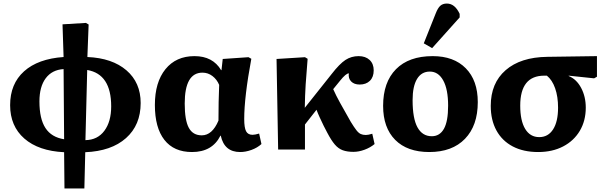

<svg xmlns="http://www.w3.org/2000/svg" viewBox="-20 -842 3421 1081"><path d="M343 219 341 15Q197 8 117 -62Q37 -132 37 -250Q37 -370 115.5 -440.5Q194 -511 338 -521L332 -705L464 -713L479 -704L472 -521Q612 -515 692 -446Q772 -377 772 -262Q772 -138 689.5 -64.5Q607 9 460 15L455 219ZM341 -58 338 -453Q273 -449 237.5 -401.5Q202 -354 202 -271Q202 -173 236 -121Q270 -69 341 -58ZM461 -53Q529 -54 567.5 -105.5Q606 -157 606 -243Q606 -425 471 -448Z M1061 14Q959 14 905.5 -54.5Q852 -123 852 -251Q852 -379 911.5 -452.5Q971 -526 1075 -526Q1178 -526 1225 -447H1227L1234 -510L1379 -520L1395 -511Q1355 -295 1355 -172Q1355 -123 1365.5 -103Q1376 -83 1402 -83Q1415 -83 1439 -90L1452 -31Q1429 -10 1396 2Q1363 14 1332 14Q1243 14 1223 -78H1221Q1175 14 1061 14ZM1116 -80Q1175 -80 1210 -163Q1210 -213 1211 -267.5Q1212 -322 1214 -364Q1201 -395 1176 -414Q1151 -433 1120 -433Q1020 -433 1020 -259Q1020 -165 1043 -122.5Q1066 -80 1116 -80Z M1970 13Q1935 13 1910 4Q1885 -5 1865 -28.5Q1845 -52 1823 -94Q1814 -110 1802.5 -133.5Q1791 -157 1780 -181Q1769 -205 1762 -224L1697 -141V0H1546L1537 -510L1697 -520L1712 -511Q1705 -430 1701 -367Q1697 -304 1696 -235L1847 -425Q1892 -483 1925 -504.5Q1958 -526 1999 -526Q2038 -526 2061 -504.5Q2084 -483 2084 -446Q2084 -408 2062.5 -387Q2041 -366 2005 -366Q1974 -366 1957 -383.5Q1940 -401 1944 -429Q1928 -429 1895 -388L1856 -340Q1872 -304 1895 -262.5Q1918 -221 1955 -156Q1974 -125 1986.5 -109Q1999 -93 2011 -87.5Q2023 -82 2040 -82Q2053 -82 2076 -89L2089 -31Q2065 -11 2032.5 1Q2000 13 1970 13Z M2397 14Q2273 14 2205 -54.5Q2137 -123 2137 -246Q2137 -379 2209.5 -452.5Q2282 -526 2416 -526Q2535 -526 2602.5 -457.5Q2670 -389 2670 -267Q2670 -135 2598 -60.5Q2526 14 2397 14ZM2411 -75Q2456 -75 2479.5 -117Q2503 -159 2503 -247Q2503 -339 2475.5 -389Q2448 -439 2400 -439Q2353 -439 2328 -397.5Q2303 -356 2303 -278Q2303 -175 2330.5 -125Q2358 -75 2411 -75ZM2413 -571 2366 -598 2433 -766Q2445 -797 2459 -809.5Q2473 -822 2496 -822Q2541 -822 2568 -764V-744Z M3010 14Q2927 14 2867 -17.5Q2807 -49 2775 -107.5Q2743 -166 2743 -246Q2743 -374 2827 -447Q2911 -520 3061 -522L3341 -526V-410L3325 -401L3182 -416V-414Q3226 -396 3252 -347Q3278 -298 3278 -236Q3278 -162 3244.5 -105.5Q3211 -49 3150.5 -17.5Q3090 14 3010 14ZM3016 -70Q3066 -70 3094 -113.5Q3122 -157 3122 -236Q3122 -298 3105.5 -345Q3089 -392 3059 -416H3044Q2909 -416 2909 -247Q2909 -162 2937 -116Q2965 -70 3016 -70Z"/></svg>

Font: Literata
Style: Bold
Weight: 700
Designer: Latin by Veronika Burian and Jose Scaglione. Greek by Irene Vlachou. Cyrillic by Vera Evstafieva.
Foundry: TypeTogether
Version: Version 3.103; ttfautohint (v1.8.4.7-5d5b);gftools[0.9.29]